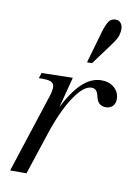

<svg xmlns="http://www.w3.org/2000/svg" viewBox="-83 -778 589 833"><g transform="rotate(10 211.5 -362.0)"><path d="M21 0 133 -344Q147 -385 139 -400.5Q131 -416 95 -416H74L82 -440L219 -443L173 -266L168 -274Q208 -364 251.5 -409Q295 -454 344 -454Q378 -454 400 -435Q422 -416 423 -387Q424 -367 412.5 -354.5Q401 -342 381 -342Q365 -342 353.5 -351.5Q342 -361 337 -386Q334 -400 326.5 -407.5Q319 -415 307 -415Q272 -415 230 -352Q188 -289 153 -182L93 0ZM268 -520 310 -666Q318 -692 328 -708Q338 -724 359 -724Q374 -724 382 -713Q390 -702 390 -687Q390 -675 385.5 -659Q381 -643 360 -615L290 -520Z"/></g></svg>

Font: Baskervville
Style: Italic
Weight: 400
Italic angle: -18°
Designer: ANRT
Foundry: ANRT
Version: Version 1.100